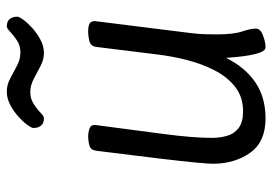

<svg xmlns="http://www.w3.org/2000/svg" viewBox="-138 -648 800 564"><g transform="rotate(-90 262.0 -366.0)"><path d="M196 14Q127 14 95 -31.5Q63 -77 63 -141Q63 -153 66.5 -190.5Q70 -228 78.5 -299Q87 -370 101 -482Q103 -499 115.5 -503Q128 -507 146 -507Q154 -507 165.5 -503.5Q177 -500 177 -487Q162 -373 150.5 -286Q139 -199 139 -143Q139 -120 145 -99Q151 -78 168 -65Q185 -52 217 -52Q259 -52 288.5 -75Q318 -98 337.5 -136Q357 -174 368 -218Q379 -262 384 -304L406 -482Q408 -499 422 -503Q436 -507 453 -507Q467 -507 474.5 -503Q482 -499 482 -487L447 -207Q444 -183 443.5 -164Q443 -145 443 -129Q443 -80 451.5 -55Q460 -30 460 -14Q460 -1 440 6.5Q420 14 406 14Q396 14 390.5 0Q385 -14 381.5 -34Q378 -54 376.5 -73Q375 -92 374 -102Q347 -47 303 -16.5Q259 14 196 14ZM197 -637Q181 -637 174.5 -646Q168 -655 168 -668Q168 -673 177 -685.5Q186 -698 201.5 -712Q217 -726 236 -736Q255 -746 275 -746Q295 -746 313.5 -736Q332 -726 351 -716Q370 -706 390 -706Q410 -706 425 -716Q440 -726 450.5 -736Q461 -746 466 -746Q482 -746 488.5 -737Q495 -728 495 -715Q495 -710 486 -697.5Q477 -685 461.5 -671Q446 -657 427 -647Q408 -637 388 -637Q369 -637 350 -647Q331 -657 312 -667Q293 -677 273 -677Q254 -677 238.5 -667Q223 -657 213 -647Q203 -637 197 -637Z"/></g></svg>

Font: Kite One
Style: Regular
Weight: 400
Designer: Eduardo Rodriguez Tunni
Foundry: Eduardo Rodriguez Tunni
Version: Version 1.002; ttfautohint (v1.8.4.7-5d5b);gftools[0.9.23]